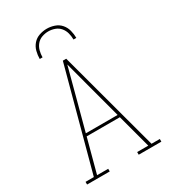

<svg xmlns="http://www.w3.org/2000/svg" viewBox="-226 -1068 1052 1182"><g transform="rotate(-30 300.0 -477.5)"><path d="M36 0V-19H95L288 -735H312L444 -245L505 -19H564V0H403V-19H482L418 -258H182L118 -19H197V0ZM187 -277H413L356 -490Q342 -543 328 -595.5Q314 -648 300 -701Q286 -648 272 -595.5Q258 -543 244 -490ZM170 -815Q170 -842 177 -869Q184 -896 202 -916.5Q220 -937 246.5 -946Q273 -955 300 -955Q327 -955 353.5 -946Q380 -937 398 -916.5Q416 -896 423 -869Q430 -842 430 -815H410Q410 -838 404 -861Q398 -884 383 -902Q368 -920 345.5 -928Q323 -936 300 -936Q277 -936 254.5 -928Q232 -920 217 -902Q202 -884 196 -861Q190 -838 190 -815Z"/></g></svg>

Font: Iosevka Slab Thin Extended
Style: Regular
Weight: 100
Width: 7
Monospace: yes
Designer: Belleve Invis
Foundry: Belleve Invis
Version: Version 11.1.1; ttfautohint (v1.8.3)